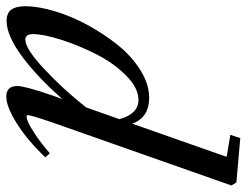

<svg xmlns="http://www.w3.org/2000/svg" viewBox="-109 -659 777 605"><g transform="rotate(90 279.5 -356.5)"><path d="M43 11.2Q18.1 11.2 7.3 -3.7Q-3.4 -18.6 -3.4 -47.4Q-3.4 -87.4 12 -139.4Q27.3 -191.4 55.4 -243.2Q83.5 -294.9 118.7 -338.9Q153.8 -382.8 198 -410.4Q242.2 -438 285.2 -438Q347.2 -438 366.7 -384.8L471.2 -682.1L401.9 -693.8L412.1 -725.1L551.8 -712.9L561.5 -697.3L362.3 -131.3Q339.8 -65.4 339.8 -55.7Q339.8 -51.8 344.2 -51.8Q350.6 -51.8 363 -57.1Q375.5 -62.5 402.1 -80.1Q428.7 -97.7 460 -125L472.7 -110.8Q418.9 -54.2 366 -21Q313 12.2 281.7 12.2Q248 12.2 248 -22.5Q248 -46.4 277.8 -132.8L289.1 -164.6Q218.8 -84.5 153.6 -36.6Q88.4 11.2 43 11.2ZM84.5 -71.3Q84.5 -47.9 102.5 -47.9Q130.9 -47.9 194.8 -107.7Q258.8 -167.5 315.4 -239.3L352.5 -344.2Q335.9 -404.3 292 -404.3Q253.9 -404.3 214.6 -365Q175.3 -325.7 147.7 -271Q120.1 -216.3 102.3 -160.9Q84.5 -105.5 84.5 -71.3Z"/></g></svg>

Font: Elstob 14pt Medium
Style: Italic
Weight: 500
Italic angle: -20°
Designer: Peter S. Baker
Version: Version 1.015